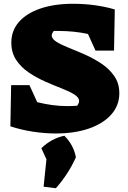

<svg xmlns="http://www.w3.org/2000/svg" viewBox="-20 -693 678 1017"><path d="M276 14Q217 14 154.5 4.5Q92 -5 35 -24L39 -242H136L177 -152Q216 -142 256 -136.5Q296 -131 336 -131Q363 -131 389 -133Q393 -139 396 -145Q399 -151 399 -158Q399 -177 373 -193Q347 -209 306 -225Q265 -241 219.5 -261Q174 -281 133 -308.5Q92 -336 66 -375Q40 -414 40 -467Q40 -531 80.5 -577Q121 -623 194.5 -648Q268 -673 368 -673Q425 -673 481 -665.5Q537 -658 588 -643L584 -425H486L446 -513Q373 -529 291 -529Q278 -529 265 -529Q254 -516 254 -505Q254 -487 280 -471Q306 -455 346.5 -439Q387 -423 433 -402.5Q479 -382 519.5 -354.5Q560 -327 586 -289Q612 -251 612 -199Q612 -134 569 -86Q526 -38 450.5 -12Q375 14 276 14ZM211 296 226 151 199 92Q253 40 321 26Q370 75 382 140Q343 228 276 304Z"/></svg>

Font: Piazzolla SC Black
Style: Regular
Weight: 900
Designer: Juan Pablo del Peral
Foundry: Huerta Tipografica
Version: Version 1.330